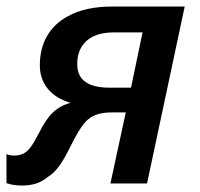

<svg xmlns="http://www.w3.org/2000/svg" viewBox="-31 -561 610 587"><path d="M-11.2 -1V-89.8Q-1 -85.4 11.7 -85.4Q28.8 -85.4 40.5 -91.3Q52.2 -97.2 63 -111.6Q73.7 -126 88.4 -154.8Q108.9 -196.3 130.6 -217Q152.3 -237.8 184.6 -246.6Q139.6 -259.8 115.2 -289.6Q90.8 -319.3 90.8 -361.3Q90.8 -412.1 112.5 -450.2Q134.3 -488.3 175.3 -510.7Q229 -541 311.5 -541H533.7L418.5 0H306.6L353.5 -217.3H311Q282.2 -217.3 262.9 -210.2Q243.7 -203.1 229.5 -187.5Q211.4 -168.5 180.7 -106Q162.6 -69.8 147.5 -50Q132.3 -30.3 115.2 -20Q99.6 -6.8 80.3 -0.2Q61 6.3 35.2 6.3Q10.7 6.3 -11.2 -1ZM369.6 -293 404.8 -461.9H316.4Q263.2 -461.9 234.1 -436.5Q205.1 -411.1 205.1 -364.7Q205.1 -293 303.2 -293Z"/></svg>

Font: Viking Open Sans Light
Style: Bold Italic
Weight: 600
Italic angle: -12°
Foundry: Ascender Corporation
Version: Version 2.000